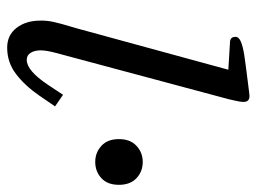

<svg xmlns="http://www.w3.org/2000/svg" viewBox="-109 -587 705 527"><g transform="rotate(90 243.5 -323.5)"><path d="M53.2 -166Q44.4 -137.2 40.3 -118.4Q36.1 -99.6 36.6 -81.1Q36.6 -42.5 56.4 -16.6Q76.2 9.3 110.8 9.3Q151.4 9.3 183.3 -15.1Q215.3 -39.6 242.2 -78.6L272 -122.1L240.2 -144L212.4 -102.1Q173.8 -44.4 144.5 -44.4Q131.3 -44.4 124.8 -55.4Q118.2 -66.4 118.2 -82.5Q118.2 -98.6 125.5 -125.5L252.4 -599.1Q252.9 -602.1 256.3 -616.5Q259.8 -630.9 259.8 -638.7Q259.8 -647.9 255.6 -651.9Q251.5 -655.8 243.2 -655.8Q240.2 -655.8 233.4 -654.8L206.1 -651.4Q154.3 -645 130.9 -641.4Q107.4 -637.7 94.2 -632.1Q81.1 -626.5 81.1 -617.2Q81.1 -604.5 92.8 -602.5L171.4 -597.7L59.1 -186.5ZM487.3 -297.4Q487.3 -328.6 469 -345.7Q450.7 -362.8 424.3 -362.8Q398.9 -362.8 380.4 -345.7Q361.8 -328.6 361.8 -297.4Q361.8 -266.1 380.4 -249.3Q398.9 -232.4 424.3 -232.4Q450.7 -232.4 469 -249.3Q487.3 -266.1 487.3 -297.4Z"/></g></svg>

Font: Radley
Style: Italic
Weight: 400
Italic angle: -12°
Designer: Vernon Adams
Foundry: Vernon Adams
Version: Version 1.003; ttfautohint (v1.6)